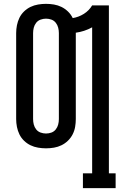

<svg xmlns="http://www.w3.org/2000/svg" viewBox="-20 -763 640 998"><path d="M581 215H411V138H459V-621Q439 -610 417.5 -603Q396 -596 374 -593V-144Q374 -124 370.5 -103.5Q367 -83 357.5 -64.5Q348 -46 333 -31.5Q318 -17 299.5 -8Q281 1 260.5 4.5Q240 8 219 8Q199 8 178 4.5Q157 1 138.5 -8Q120 -17 105 -31.5Q90 -46 81 -64.5Q72 -83 68 -103.5Q64 -124 64 -144V-591Q64 -611 68 -631.5Q72 -652 81 -670.5Q90 -689 105 -703.5Q120 -718 138.5 -727Q157 -736 178 -739.5Q199 -743 219 -743Q240 -743 260.5 -739.5Q281 -736 299.5 -727Q318 -718 333.5 -703Q349 -688 358 -669Q389 -674 416 -691Q443 -708 459 -735H546V138H581ZM219 -69Q234 -69 247.5 -74Q261 -79 270 -90.5Q279 -102 282.5 -116Q286 -130 286 -144V-591Q286 -605 282.5 -619Q279 -633 270 -644.5Q261 -656 247.5 -661Q234 -666 219 -666Q205 -666 191 -661Q177 -656 168 -644.5Q159 -633 155.5 -619Q152 -605 152 -591V-144Q152 -130 155.5 -116Q159 -102 168 -90.5Q177 -79 191 -74Q205 -69 219 -69Z"/></svg>

Font: Iosevka HT Medium Extended
Style: Regular
Weight: 500
Width: 7
Monospace: yes
Designer: Belleve Invis
Foundry: Belleve Invis
Version: Version 32.3.0; ttfautohint (v1.8.4)